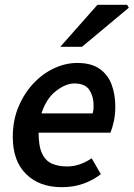

<svg xmlns="http://www.w3.org/2000/svg" viewBox="-20 -764 554 796"><path d="M288 -418Q253 -418 212.5 -387Q172 -356 152 -294H364Q367 -305 367.5 -311.5Q368 -318 368 -328Q368 -364 350.5 -391Q333 -418 288 -418ZM236 12Q143 12 88 -42.5Q33 -97 33 -196Q33 -265 56.5 -321Q80 -377 118.5 -418Q157 -459 204.5 -481Q252 -503 300 -503Q358 -503 392.5 -479Q427 -455 442.5 -414Q458 -373 458 -322Q458 -289 452 -261.5Q446 -234 438 -214H140Q140 -158 154.5 -127.5Q169 -97 195.5 -85.5Q222 -74 258 -74Q287 -74 313 -83.5Q339 -93 360 -108L398 -42Q368 -18 327 -3Q286 12 236 12ZM230 -570 384 -744H507L514 -732L320 -570Z"/></svg>

Font: Source Sans 3 Semibold
Style: Italic
Weight: 600
Italic angle: -11°
Designer: Paul D. Hunt
Foundry: Adobe
Version: Version 3.052;hotconv 1.1.0;makeotfexe 2.6.0